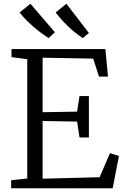

<svg xmlns="http://www.w3.org/2000/svg" viewBox="-20 -1005 663 1025"><path d="M125.5 -52V-689L41.5 -700V-743H542.5L556.5 -596H508.5L477.5 -692L207.5 -697V-406L391.5 -409L404.5 -492H454.5V-271H404.5L391.5 -356L207.5 -359V-51L512 -59L567 -187.5L615 -172.5L581.5 0H39.5V-43ZM239.5 -802Q222.5 -812.5 202 -827.5Q181.5 -842.5 160.2 -860.8Q139 -879 119.5 -898.8Q100 -918.5 85 -938.5L142.5 -985L273 -833L240.5 -802ZM421.5 -802Q399 -816 373 -837.8Q347 -859.5 322 -885.8Q297 -912 277 -938.5L334.5 -985L454.5 -829L422.5 -802Z"/></svg>

Font: Merriweather Light
Style: Regular
Weight: 300
Version: Version 2.100